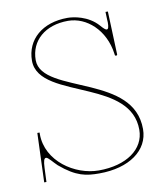

<svg xmlns="http://www.w3.org/2000/svg" viewBox="-66 -577 543 635"><g transform="rotate(-10 206.0 -259.5)"><path d="M217.5 2.5C318 2.5 385 -45.5 385 -117C385 -208 313.5 -249 239.5 -282.5C159 -318.5 75 -343.5 75 -403C75 -468.5 126 -512.5 202.5 -512.5C265 -512.5 324 -460 335 -379L335.5 -375C335.5 -373 337 -371.5 339.5 -371.5C342 -371.5 343.5 -373 343.5 -375L338 -520H330C330.5 -500.5 331 -492.5 331 -492.5C331 -490 331.5 -487.5 331.5 -485C331.5 -469.5 329.5 -462 324 -462C320 -462 313 -468.5 304.5 -478.5C271.5 -516 222 -522.5 202.5 -522.5C118.5 -522.5 62.5 -474.5 62.5 -403C62.5 -333.5 150 -306 232 -269.5C304.5 -237.5 372.5 -198.5 372.5 -117C372.5 -51.5 310.5 -7.5 217.5 -7.5C138 -7.5 46 -68 46 -159.5V-165H38.5L32.5 0H40L42 -47C43 -70.5 46 -79 52.5 -79C59.5 -79 73.5 -60 86.5 -48C140.5 -2 174 2.5 217.5 2.5Z"/></g></svg>

Font: ZnikomitSC
Style: Regular
Weight: 100
Designer: gluk
Foundry: gluk
Version: Version 0.55